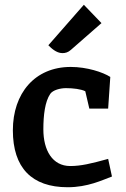

<svg xmlns="http://www.w3.org/2000/svg" viewBox="-20 -776 529 806"><path d="M434 -109C362 -89 319 -79 275 -79C200 -79 162 -145 162 -233C162 -293 169 -350 191 -382C202 -398 233 -406 257 -406C287 -406 320 -402 338 -393L355 -320H434L443 -453C412 -473 345 -495 277 -495C126 -495 34 -384 34 -229C34 -72 113 10 264 10C349 10 409 -20 450 -35ZM332 -756 183 -586C194 -575 216 -553 242 -553C254 -553 266 -556 278 -567L406 -679Z"/></svg>

Font: Enriqueta
Style: Bold
Weight: 700
Designer: Viviana Monsalve, Gustavo Ibarra
Foundry: Viviana Monsalve, Gustavo Ibarra
Version: Version 1.002